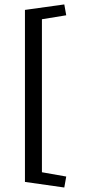

<svg xmlns="http://www.w3.org/2000/svg" viewBox="-20 -689 413 872"><path d="M280.8 112.8 272 162.6 93.3 137.2V-644L272 -668.9L280.8 -619.6L170.4 -601.6V93.3Z"/></svg>

Font: Scheherazade New Medium
Style: Regular
Weight: 500
Designer: SIL International
Foundry: SIL International
Version: Version 4.000